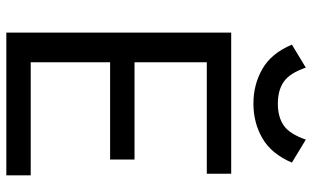

<svg xmlns="http://www.w3.org/2000/svg" viewBox="-210 -777 987 607"><g transform="rotate(90 283.5 -473.5)"><path d="M307.6 -858.4Q265.1 -858.4 238 -877.4Q210.9 -896.5 193.8 -946.8L121.1 -902.8Q148.4 -837.9 197.8 -809.6Q247.1 -781.2 307.6 -781.2Q368.2 -781.2 417.2 -809.6Q466.3 -837.9 494.1 -902.8L421.4 -946.8Q403.8 -896 377 -877.2Q350.1 -858.4 307.6 -858.4ZM83 0H534.2V-77.1H176.8V-328.1H484.4V-405.3H176.8V-633.8H529.3V-710.9H83Z"/></g></svg>

Font: Roboto Flex
Style: Regular
Weight: 400
Designer: Berlow after Robertson
Foundry: Google
Version: Version 3.200;gftools[0.9.32]